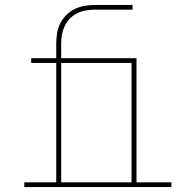

<svg xmlns="http://www.w3.org/2000/svg" viewBox="-20 -755 790 775"><path d="M78 0V-19H207V-501H106V-520H207V-580Q207 -601 210.5 -622Q214 -643 223.5 -661.5Q233 -680 248.5 -695Q264 -710 282.5 -719Q301 -728 322 -731.5Q343 -735 364 -735H515V-716H364Q346 -716 327.5 -713Q309 -710 292.5 -702Q276 -694 263 -681Q250 -668 242 -651.5Q234 -635 230.5 -617Q227 -599 227 -580V-520H531V-19H672V0ZM227 -19H511V-501H227Z"/></svg>

Font: Iosevka Etoile Thin
Style: Regular
Weight: 100
Designer: Belleve Invis
Foundry: Belleve Invis
Version: Version 22.1.2; ttfautohint (v1.8.4)